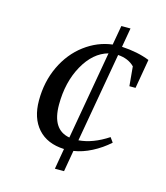

<svg xmlns="http://www.w3.org/2000/svg" viewBox="-101 -733 701 811"><g transform="rotate(15 250.0 -327.5)"><path d="M421.9 -169.4Q388.2 -139.2 348.6 -118.9Q309.1 -98.6 270.5 -92.8L254.4 0H214.4L230 -90.3Q155.8 -93.3 115.2 -138.7Q74.7 -184.1 74.7 -261.2Q74.7 -343.3 106.7 -410.9Q138.7 -478.5 194.3 -520.3Q250 -562 314.5 -569.8L329.6 -654.8H369.6L355 -570.8Q424.8 -566.9 477.1 -545.9L455.1 -418H428.2L420.4 -502.9Q393.1 -530.3 348.1 -533.2L279.3 -141.6Q341.3 -146.5 407.2 -189.9ZM161.1 -266.1Q161.1 -156.7 239.3 -143.1L307.1 -529.3Q243.2 -511.7 202.1 -438.2Q161.1 -364.7 161.1 -266.1Z"/></g></svg>

Font: Liberation Serif
Style: Italic
Weight: 400
Italic angle: -16.333°
Designer: Steve Matteson
Foundry: Ascender Corporation
Version: Version 2.1.5